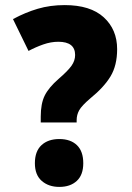

<svg xmlns="http://www.w3.org/2000/svg" viewBox="-20 -722 517 754"><path d="M234 -702Q335 -702 387.5 -654Q440 -606 440 -529Q440 -465 414 -422Q388 -379 335 -336Q301 -307 291 -289Q281 -271 281 -250V-241H140V-264Q140 -315 155.5 -346.5Q171 -378 210 -412Q247 -444 261 -464Q275 -484 275 -506Q275 -558 209 -558Q180 -558 150 -547.5Q120 -537 92 -522L31 -647Q79 -673 128 -687.5Q177 -702 234 -702ZM213 12Q171 12 144 -11.5Q117 -35 117 -81Q117 -128 143 -152Q169 -176 213 -176Q257 -176 282 -152Q307 -128 307 -81Q307 -35 281.5 -11.5Q256 12 213 12Z"/></svg>

Font: Noto Sans Kannada Condensed Black
Style: Regular
Weight: 900
Width: 3
Designer: Jelle Bosma - Monotype Design Team
Foundry: Monotype Imaging Inc.
Version: Version 2.005; ttfautohint (v1.8.4.7-5d5b)